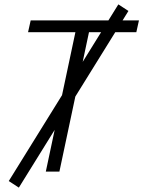

<svg xmlns="http://www.w3.org/2000/svg" viewBox="-20 -783 654 876"><path d="M108 -636 120 -690H614L602 -636H386L251 0H189L324 -636ZM20 43 520 -763 566 -733 66 73Z"/></svg>

Font: Radio Canada Light
Style: Italic
Weight: 300
Italic angle: -12°
Designer: Charles Daoud, Etienne Aubert Bonn, Alexandre Saumier Demers, Jacques Le Bailly
Foundry: Radio-Canada
Version: Version 2.104; ttfautohint (v1.8.4.7-5d5b);gftools[0.9.28.de